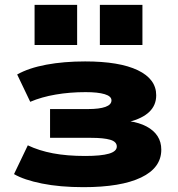

<svg xmlns="http://www.w3.org/2000/svg" viewBox="-20 -763 736 794"><path d="M325 11Q228 11 153.5 -4Q79 -19 38 -43L95 -162Q141 -140 199 -129Q257 -118 332 -118Q398 -118 430.5 -127.5Q463 -137 463 -157Q463 -177 436 -185Q409 -193 357 -193H187V-312H344Q391 -312 416 -321Q441 -330 441 -348Q441 -365 413 -373.5Q385 -382 334 -382Q269 -382 210.5 -372Q152 -362 105 -342L51 -455Q99 -482 171.5 -495.5Q244 -509 332 -509Q474 -509 550 -472.5Q626 -436 626 -369Q626 -328 597.5 -300.5Q569 -273 513 -259V-262Q556 -256 586 -240Q616 -224 631.5 -200Q647 -176 647 -144Q647 -69 563.5 -29Q480 11 325 11ZM393 -577V-743H569V-577ZM123 -577V-743H299V-577Z"/></svg>

Font: Nunito Sans 10pt Expanded Black
Style: Regular
Weight: 900
Width: 7
Designer: Vernon Adams
Foundry: Vernon Adams
Version: Version 3.101;gftools[0.9.27]